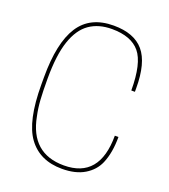

<svg xmlns="http://www.w3.org/2000/svg" viewBox="-143 -889 879 998"><g transform="rotate(20 296.5 -390.0)"><path d="M315 6Q192 6 128.5 -80.5Q65 -167 65 -370V-410Q65 -600 125 -693Q185 -786 315 -786Q428 -786 481.5 -723Q535 -660 535 -520V-500H515Q515 -650 467 -708Q419 -766 312 -766Q239 -766 188.5 -731Q138 -696 111.5 -618Q85 -540 85 -410Q85 -338 88 -292.5Q91 -247 100 -206Q136 -14 318 -14Q515 -14 515 -250H535Q535 -163 509 -102Q488 -53 439 -23.5Q390 6 315 6Z"/></g></svg>

Font: Tanohe Sans Thin
Style: Regular
Weight: 100
Designer: Village Type and Design LLC & Cristiano Sobral
Foundry: Cooper Hewitt Smithsonian Design Museum
Version: Version 1.00;September 29, 2021;FontCreator 13.0.0.2655 64-b